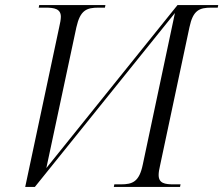

<svg xmlns="http://www.w3.org/2000/svg" viewBox="-20 -734 877 754"><path d="M212 -625 79 0H117L667 -683L541 -89C527 -20 501 -10 454 -10H429L427 0H687L689 -10H663C627 -10 603 -14 603 -47C603 -57 605 -69 609 -86L724 -627C738 -694 763 -704 810 -704H835L837 -714H677L162 -74L280 -627C295 -694 320 -704 367 -704H392L394 -714H134L132 -704H159C194 -704 219 -699 219 -668C219 -658 216 -642 212 -625Z"/></svg>

Font: Noto Serif Display Light
Style: Italic
Weight: 300
Italic angle: -12°
Designer: Monotype Design Team
Foundry: Monotype Imaging Inc.
Version: Version 2.009